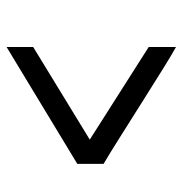

<svg xmlns="http://www.w3.org/2000/svg" viewBox="-6 -592 543 570"><g transform="rotate(-90 265.0 -307.5)"><path d="M410 -480V-559L63 -349V-271C130 -232 364 -80 410 -56V-137L135 -312Z"/></g></svg>

Font: TitilliumText22L
Style: 400 wt
Weight: 400
Designer: Campivisivi
Foundry: Campivisivi
Version: 1.000